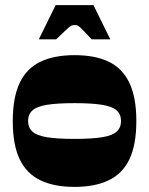

<svg xmlns="http://www.w3.org/2000/svg" viewBox="-20 -724 584 752"><path d="M272 8Q192 8 138 -18Q84 -44 57 -100.5Q30 -157 30 -250Q30 -343 57.5 -400Q85 -457 139 -482.5Q193 -508 272 -508Q352 -508 405.5 -482.5Q459 -457 486.5 -400Q514 -343 514 -250Q514 -157 487 -100.5Q460 -44 406 -18Q352 8 272 8ZM272 -180Q340 -180 380 -186.5Q420 -193 437 -208.5Q454 -224 454 -250Q454 -276 437 -291.5Q420 -307 380 -313.5Q340 -320 272 -320Q204 -320 164 -313.5Q124 -307 107 -291.5Q90 -276 90 -250Q90 -224 107 -208.5Q124 -193 164 -186.5Q204 -180 272 -180ZM132 -570 198 -704H346L412 -570H339Q313 -598 301.5 -609.5Q290 -621 285 -623.5Q280 -626 272 -626Q265 -626 259.5 -623.5Q254 -621 241.5 -609.5Q229 -598 200 -570Z"/></svg>

Font: Ojuju ExtraLight ExtraBold
Style: Regular
Weight: 800
Version: Version 1.000